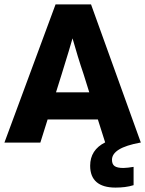

<svg xmlns="http://www.w3.org/2000/svg" viewBox="-23 -647 659 871"><path d="M160 0H-3L229 -627H390L616 0H613Q548 12 516.5 31.5Q485 51 485 78Q485 98 497 106.5Q509 115 537 115Q546 115 558 113.5Q570 112 583 110V193Q564 199 543.5 201.5Q523 204 501 204Q444 204 415 179Q386 154 386 105Q386 69 403 42.5Q420 16 454 -1L421 -105H193ZM306 -473Q298 -445 288.5 -413.5Q279 -382 257 -311L231 -228H382L356 -311Q343 -349 330 -391.5Q317 -434 306 -473Z"/></svg>

Font: Blinker
Style: Bold
Weight: 700
Designer: Juergen Huber
Foundry: supertype
Version: Version 1.015;PS 1.15;hotconv 1.0.88;makeotf.lib2.5.647800; 